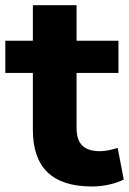

<svg xmlns="http://www.w3.org/2000/svg" viewBox="-23 -693 487 725"><path d="M324.7 11.2C367.7 11.2 412.6 1 444.3 -15.1L421.4 -134.3C397 -127.4 376 -122.1 354.5 -122.1C293 -122.1 266.1 -150.9 266.1 -210.4V-417.5H424.3V-539.1H266.1V-673.3H101.1V-539.1H-2.9V-417.5H101.1V-203.1C101.1 -60.5 174.3 11.2 324.7 11.2Z"/></svg>

Font: Winston ExtraBold
Style: Regular
Weight: 800
Designer: Vernon Adams, Kim Jin-seong, David Berlow, Cristiano Sobral
Foundry: The Winston Project Authors
Version: Version 3.004